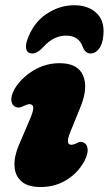

<svg xmlns="http://www.w3.org/2000/svg" viewBox="-20 -720 426 752"><path d="M259 -153Q269 -153 282 -160Q296 -168 307.5 -161.5Q320 -157 323 -138.5Q326 -120 311 -90Q286.5 -44 241.5 -15.8Q196.5 12.5 139 12.5Q88.5 12.5 63.5 -10Q38.5 -32.5 36.8 -70Q35 -107.5 54 -152L98 -255Q111.5 -286.5 110.2 -299.2Q109 -312 95.5 -312Q87 -312 70.5 -304Q54 -295 41.5 -301Q28 -305.5 24.8 -324.5Q21.5 -343.5 37.5 -372Q63 -414.5 110.2 -443.5Q157.5 -472.5 213.5 -472.5Q285 -472.5 305.5 -424Q326 -375.5 295 -300.5L256 -204.5Q234.5 -153 259 -153ZM239 -580.5Q191 -580.5 151.5 -538Q127 -510.5 106.5 -510.5Q88.5 -510.5 83.5 -525.5Q78.5 -540.5 87 -564.5Q110.5 -631 161.8 -665.2Q213 -699.5 271 -699.5Q328.5 -699.5 361.5 -665.2Q394.5 -631 382.5 -564.5Q378 -540.5 365 -525.5Q352 -510.5 334.5 -510.5Q313.5 -510.5 303.5 -538Q287.5 -580.5 239 -580.5Z"/></svg>

Font: Fraunces 72pt S100 Black
Style: Italic
Weight: 900
Italic angle: -16°
Version: Version 1.000; ttfautohint (v1.8.3)